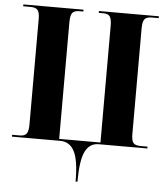

<svg xmlns="http://www.w3.org/2000/svg" viewBox="-60 -768 903 1033"><g transform="rotate(5 391.0 -251.5)"><path d="M387 211H397Q397 96 420.5 48Q444 0 493 0H756V-10H719Q690 -10 679.5 -22.5Q669 -35 669 -69V-640Q669 -677 679.5 -690.5Q690 -704 719 -704H756V-714H432V-704H459Q482 -704 492 -690.5Q502 -677 502 -640V-10H279V-640Q279 -677 289.5 -690.5Q300 -704 327 -704H349V-714H24V-704H65Q91 -704 102 -691.5Q113 -679 113 -645V-73Q113 -37 102.5 -23.5Q92 -10 67 -10H25V0H286Q337 0 362 48Q387 96 387 211Z"/></g></svg>

Font: Noto Serif Display SemiCondensed Extra
Style: Regular
Weight: 800
Width: 4
Designer: Monotype Design Team
Foundry: Monotype Imaging Inc.
Version: Version 1.900